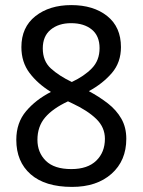

<svg xmlns="http://www.w3.org/2000/svg" viewBox="-20 -722 560 754"><path d="M260 -702Q347 -702 401 -659Q455 -616 455 -537Q455 -477 419.5 -435.5Q384 -394 329 -364Q370 -342 403.5 -316Q437 -290 456.5 -256Q476 -222 476 -177Q476 -91 418 -39.5Q360 12 263 12Q157 12 100.5 -37.5Q44 -87 44 -173Q44 -240 82.5 -285.5Q121 -331 180 -361Q128 -393 96 -435.5Q64 -478 64 -537Q64 -615 119 -658.5Q174 -702 260 -702ZM259 -631Q210 -631 179 -605.5Q148 -580 148 -532Q148 -482 180 -453Q212 -424 262 -400Q311 -423 341 -454Q371 -485 371 -533Q371 -581 340.5 -606Q310 -631 259 -631ZM127 -173Q127 -123 160 -90.5Q193 -58 260 -58Q324 -58 358 -91Q392 -124 392 -177Q392 -222 358 -255Q324 -288 264 -316L247 -324Q187 -296 157 -260.5Q127 -225 127 -173Z"/></svg>

Font: Noto Sans Kannada SemiCondensed
Style: Regular
Weight: 400
Width: 4
Designer: Jelle Bosma - Monotype Design Team
Foundry: Monotype Imaging Inc.
Version: Version 2.005; ttfautohint (v1.8.4.7-5d5b)